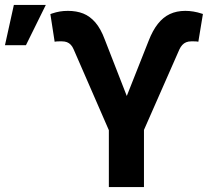

<svg xmlns="http://www.w3.org/2000/svg" viewBox="-29 -761 873 781"><path d="M413.8 -231.4 270.4 -560.6Q266 -571.2 259.2 -578.6Q252.4 -585.9 243.5 -589.4Q234.5 -592.8 222.7 -592.8H212.2Q206.3 -592.8 200.5 -592.4Q194.7 -592 193.3 -591.2L175.9 -703.7Q177.8 -704.1 179.2 -704.8Q180.6 -705.5 182 -705.9Q199.6 -711.8 214.7 -714.3Q229.9 -716.8 247.3 -716.8Q282.1 -716.8 309.5 -706Q336.8 -695.2 358.9 -669.7Q381 -644.1 397.4 -599.7L486.7 -370.6L575.7 -595.3Q592 -637.3 613.2 -664Q634.3 -690.8 661.8 -703.8Q689.4 -716.8 724.8 -716.8Q740.9 -716.8 757.6 -714.1Q774.4 -711.4 793.4 -705.1Q794.4 -705.1 794.9 -704.6Q795.4 -704.1 796.4 -704.1L777.8 -591.2Q776.4 -592 770.8 -592.4Q765.3 -592.8 758.7 -592.8H748.8Q737.4 -592.8 728.2 -589.1Q719 -585.3 712.4 -578Q705.8 -570.7 701 -560.6L556.6 -232.5V0H413.8ZM27.4 -741H157.4L76.5 -577.1H-8.8Z"/></svg>

Font: Pretendard JP Variable
Style: Regular
Weight: 400
Designer: Base glyphs from Inter by Rasmus Andersson; Hangul glyphs from Noto Sans CJK(Source Han Sans) by Jang Soo-young and Kang
Foundry: Kil Hyung-jin
Version: Version 1.307;Glyphs 3.2 (3192)